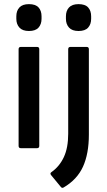

<svg xmlns="http://www.w3.org/2000/svg" viewBox="-20 -717 520 929"><path d="M81 0Q70 0 70 -11V-479Q70 -490 81 -490H159Q170 -490 170 -479V-11Q170 0 159 0ZM120 -567Q89 -567 74 -583.5Q59 -600 59 -626V-638Q59 -665 74 -681Q89 -697 120 -697Q152 -697 166.5 -681Q181 -665 181 -638V-626Q181 -600 166.5 -583.5Q152 -567 120 -567ZM288 190Q280 195 274 187L227 130Q220 121 230 115Q268 88 289 43Q310 -2 310 -70V-479Q310 -490 321 -490H399Q410 -490 410 -479V-66Q410 27 381.5 89.5Q353 152 288 190ZM360 -567Q329 -567 314 -583.5Q299 -600 299 -626V-638Q299 -665 314 -681Q329 -697 360 -697Q392 -697 406.5 -681Q421 -665 421 -638V-626Q421 -600 406.5 -583.5Q392 -567 360 -567Z"/></svg>

Font: Sofia Sans SemiBold
Style: Regular
Weight: 600
Designer: Botio Nikoltchev, Ani Petrova
Foundry: lettersoup
Version: Version 4.101; ttfautohint (v1.8.4.7-5d5b)